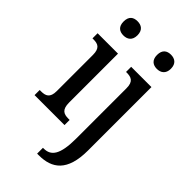

<svg xmlns="http://www.w3.org/2000/svg" viewBox="-298 -842 1165 1165"><g transform="rotate(45 284.0 -259.5)"><path d="M142 -637C175 -637 202 -654 202 -698C202 -743 175 -759 142 -759C108 -759 83 -743 83 -698C83 -654 108 -637 142 -637ZM429 -637C461 -637 489 -654 489 -698C489 -743 461 -759 429 -759C396 -759 370 -743 370 -698C370 -654 396 -637 429 -637ZM17 0H274V-44H263C224 -44 197 -55 197 -117V-536H22V-492H31C69 -492 95 -481 95 -423V-113C95 -54 67 -44 28 -44H17ZM279 240H294C405 240 484 187 484 8V-536H310V-492H315C353 -492 382 -483 382 -424V7C382 148 347 190 285 190H279Z"/></g></svg>

Font: Noto Serif Ethiopic Condensed Medium
Style: Regular
Weight: 500
Width: 3
Designer: Monotype Design Team
Foundry: Monotype Imaging Inc.
Version: Version 2.102